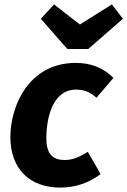

<svg xmlns="http://www.w3.org/2000/svg" viewBox="-20 -833 577 870"><path d="M487 -813 342 -722 225 -813 165 -748 285 -611H380L537 -748ZM324 -548C108 -548 27 -350 27 -212C27 -72 110 17 253 17C324 17 383 -5 436 -44L378 -145C339 -121 311 -108 273 -108C223 -108 190 -131 190 -206C190 -296 217 -427 325 -427C359 -427 388 -417 417 -390L494 -480C450 -525 392 -548 324 -548Z"/></svg>

Font: Fira Sans
Style: Bold Italic
Weight: 700
Italic angle: -8°
Designer: bBox Type GmbH & Carrois Corporate GbR & Edenspiekermann AG
Foundry: bBox Type GmbH & Carrois Corporate GbR & Edenspiekermann AG
Version: Version 4.301;PS 004.301;hotconv 1.0.88;makeotf.lib2.5.64775